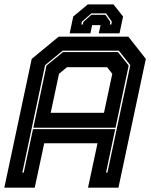

<svg xmlns="http://www.w3.org/2000/svg" viewBox="-37 -870 701 890"><path d="M-17 0 110 -597 235 -700H558L639 -597L512 0H371L415 -206H168L124 0ZM66.5 -70H73L116 -271.5H497L454.5 -70H461L567 -568L514 -635H253.5L172 -568ZM198 -347H445L483.5 -528L459.5 -558.5H273.5L236.5 -528ZM117.5 -278 178.5 -566 255 -628.5H510L559.5 -566L498.5 -278ZM489 -849.5 533.5 -793.5 517 -715.5H421L429 -753.5H390L382 -715.5H286L302.5 -793.5L370 -849.5ZM454.5 -808H386.5L342.5 -769.5L340 -756.5H347L349.5 -768.5L386.5 -801.5H451.5L474.5 -768.5L472 -756.5H479L481.5 -769.5Z"/></svg>

Font: Tourney ExtraBold
Style: Italic
Weight: 800
Italic angle: -12°
Version: Version 1.015